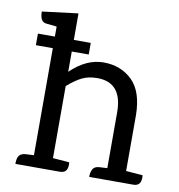

<svg xmlns="http://www.w3.org/2000/svg" viewBox="-79 -776 790 848"><g transform="rotate(10 315.5 -351.5)"><path d="M575 0H377V-8Q377 -18 382 -30Q389 -48 412 -50L449 -52V-302Q449 -436 337 -436Q297 -436 268 -421.5Q239 -407 205 -377V-54L279 -48Q284 0 246 0H46V-8Q46 -18 50 -30Q58 -48 81 -50L120 -52V-532H44V-584H120V-629L72 -634Q44 -637 44 -683L205 -703V-584H281V-532H205V-441Q275 -509 352.5 -509Q430 -509 481 -459.5Q532 -410 533 -304V-54L608 -48Q613 0 575 0Z"/></g></svg>

Font: Karma Medium
Style: Regular
Weight: 500
Designer: Joana Correia
Foundry: Indian Type Foundry
Version: Version 1.202;PS 1.0;hotconv 1.0.78;makeotf.lib2.5.61930; tt